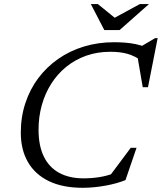

<svg xmlns="http://www.w3.org/2000/svg" viewBox="-20 -884 770 914"><path d="M528.5 -61.5 498 -40.5 602.5 -180.5H630L577.5 -27Q538.5 -10.5 482 -0.2Q425.5 10 373.5 10Q278 10 212.2 -22Q146.5 -54 112.8 -112.8Q79 -171.5 79 -252.5Q79 -327.5 100.8 -393.2Q122.5 -459 162.2 -512Q202 -565 257 -603.5Q312 -642 379.5 -662.5Q447 -683 523 -683Q549.5 -683 575.5 -681Q601.5 -679 626.5 -673.8Q651.5 -668.5 676 -659L646.5 -660L718.5 -702.5H730.5L684.5 -469H659.5L634 -617L657 -593.5Q620 -618.5 586 -628Q552 -637.5 505 -637.5Q443 -637.5 390.2 -618.8Q337.5 -600 295.5 -566Q253.5 -532 224 -485.5Q194.5 -439 179 -383.5Q163.5 -328 163.5 -266.5Q163.5 -190 188.8 -138.5Q214 -87 262 -61Q310 -35 377.5 -35Q416 -35 453 -40.8Q490 -46.5 528.5 -61.5ZM689 -864.5 549.5 -741H476.5L412.5 -864.5H446L531 -795.5H518.5L645.5 -864.5Z"/></svg>

Font: Newsreader 17pt
Style: Italic
Weight: 400
Italic angle: -17°
Version: Version 1.003